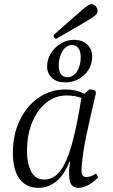

<svg xmlns="http://www.w3.org/2000/svg" viewBox="-20 -893 542 925"><path d="M165 12Q106 12 74 -31.5Q42 -75 42 -157Q42 -244 75 -313Q108 -382 165.5 -422Q223 -462 295 -462Q348 -462 387 -441L410 -462Q424 -462 433 -459Q442 -456 442 -446Q442 -442 435 -413Q428 -384 418 -340.5Q408 -297 397.5 -247.5Q387 -198 380 -150.5Q373 -103 373 -68Q373 -40 396 -40Q417 -40 443 -57L453 -38Q427 -12 402.5 0Q378 12 358 12Q313 12 313 -49Q312 -63 313.5 -79.5Q315 -96 318 -113H314Q291 -53 252.5 -20.5Q214 12 165 12ZM110 -164Q110 -107 129.5 -67.5Q149 -28 194 -28Q237 -28 268.5 -67.5Q300 -107 325 -193.5Q350 -280 372 -421Q359 -426 341.5 -429.5Q324 -433 301 -433Q246 -433 203 -398.5Q160 -364 135 -303.5Q110 -243 110 -164ZM293 -496Q254 -496 230.5 -517.5Q207 -539 207 -573Q207 -607 225 -636Q243 -665 272.5 -683Q302 -701 336 -701Q377 -701 400.5 -678.5Q424 -656 424 -620Q424 -585 406.5 -557Q389 -529 359.5 -512.5Q330 -496 293 -496ZM305 -521Q333 -521 351 -549Q369 -577 369 -618Q369 -644 358 -660Q347 -676 326 -676Q299 -676 281 -646.5Q263 -617 263 -576Q263 -550 274 -535.5Q285 -521 305 -521ZM251 -706Q246 -706 242 -710.5Q238 -715 238 -724Q298 -777 332.5 -807.5Q367 -838 384 -852Q401 -866 408.5 -869.5Q416 -873 422 -873Q433 -873 441.5 -862.5Q450 -852 450 -840Q450 -833 446 -826.5Q442 -820 424 -808Q406 -796 365.5 -772.5Q325 -749 251 -706Z"/></svg>

Font: Petrona Light
Style: Italic
Weight: 300
Italic angle: -9°
Designer: Ringo R. Seeber
Foundry: Ringo R. Seeber
Version: Version 2.001; ttfautohint (v1.8.3)